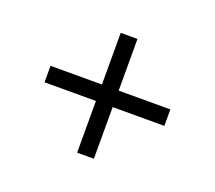

<svg xmlns="http://www.w3.org/2000/svg" viewBox="-82 -680 723 646"><g transform="rotate(20 279.5 -357.5)"><path d="M249 -143V-328H65V-387H249V-572H309V-387H494V-328H309V-143Z"/></g></svg>

Font: NotoSerifTamilSlanted
Style: Italic
Weight: 400
Italic angle: -12°
Designer: Indian Type Foundry, Tom Grace, and the Monotype Design Team
Foundry: Monotype Imaging Inc.
Version: Version 2.001